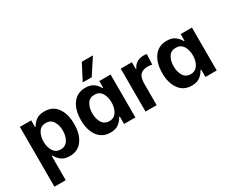

<svg xmlns="http://www.w3.org/2000/svg" viewBox="-129 -1318 2496 2046"><g transform="rotate(-30 1119.0 -295.5)"><path d="M57 208V-528H196V-446H204Q220 -480 258 -510.5Q296 -541 364 -541Q465 -541 519.5 -466Q574 -391 574 -265Q574 -142 519.5 -67Q465 8 365 8Q298 8 260 -23Q222 -54 204 -91H196V208ZM196 -265Q196 -198 226 -150Q256 -102 315 -102Q375 -102 404.5 -150Q434 -198 434 -266Q434 -332 404.5 -379.5Q375 -427 315 -427Q256 -427 226 -379Q196 -331 196 -265Z M712 -466Q767 -541 867 -541Q934 -541 972 -510.5Q1010 -480 1026 -446H1034V-528H1173V0H1034V-91H1026Q1008 -54 970 -23Q932 8 864 8Q766 8 711 -67Q656 -142 656 -265Q656 -390 712 -466ZM797 -267Q797 -199 826 -151.5Q855 -104 915 -104Q974 -104 1004 -152Q1034 -200 1034 -267Q1034 -334 1004.5 -381Q975 -428 915 -428Q855 -428 826 -381Q797 -334 797 -267ZM874 -604 975 -799H1112L984 -603Z M1298 -528H1435V-444H1442Q1455 -479 1490 -503.5Q1525 -528 1580 -528Q1601 -528 1616 -524L1610 -397Q1585 -404 1557 -404Q1495 -404 1465 -371.5Q1435 -339 1435 -264V0H1298Z M1713 -466Q1768 -541 1868 -541Q1935 -541 1973 -510.5Q2011 -480 2027 -446H2035V-528H2174V0H2035V-91H2027Q2009 -54 1971 -23Q1933 8 1865 8Q1767 8 1712 -67Q1657 -142 1657 -265Q1657 -390 1713 -466ZM1798 -267Q1798 -199 1827 -151.5Q1856 -104 1916 -104Q1975 -104 2005 -152Q2035 -200 2035 -267Q2035 -334 2005.5 -381Q1976 -428 1916 -428Q1856 -428 1827 -381Q1798 -334 1798 -267Z"/></g></svg>

Font: Lopes Sans
Style: Bold
Weight: 700
Designer: Gabriel Lam, Diego Maldonado
Foundry: TypeRant, Foresti Design
Version: Version 4.000